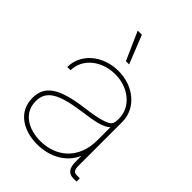

<svg xmlns="http://www.w3.org/2000/svg" viewBox="-215 -826 931 931"><g transform="rotate(45 251.0 -360.5)"><path d="M213.9 7.8C303.7 7.8 376.5 -35.6 405.8 -105L406.2 -61C406.2 -22 423.3 0 453.6 0H477.5V-22.5H453.6C437.5 -22.5 429.7 -35.2 429.7 -61V-361.3C429.7 -454.1 347.2 -523.4 242.2 -523.4C136.2 -523.4 52.7 -453.1 52.7 -361.3H75.2C75.2 -440.4 148.9 -501 242.2 -501C334.5 -501 407.2 -440.9 407.2 -361.3C407.2 -322.3 399.4 -314.9 363.8 -302.2C336.4 -292.5 298.3 -286.1 252.9 -280.3C97.2 -259.8 39.1 -219.7 39.1 -135.7C39.1 -37.6 124 7.8 213.9 7.8ZM213.9 -14.6C130.9 -14.6 61.5 -56.2 61.5 -135.7C61.5 -206.1 112.8 -238.3 252.9 -257.8C337.4 -269.5 378.4 -276.9 407.2 -302.2V-213.9C407.2 -81.5 318.8 -14.6 213.9 -14.6ZM233.9 -582H255.9L197.8 -727.5H169.4Z"/></g></svg>

Font: Raveo Display Display Thin
Style: Regular
Weight: 100
Designer: Jakub Foglar, Rasmus Andersson (Inter)
Foundry: Jakubfoglar.com
Version: Version 1.100;Glyphs 3.2.3 (3260)